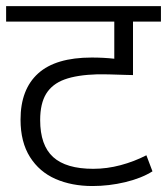

<svg xmlns="http://www.w3.org/2000/svg" viewBox="-26 -629 549 631"><path d="M106 -234.4Q106 -151.4 148.7 -112.8Q191.4 -74.2 280.3 -74.2Q325.7 -74.2 370.4 -86.2Q415 -98.1 455.1 -118.7L475.1 -65.9Q438.5 -43 385.3 -30.3Q332 -17.6 277.8 -17.6Q210 -17.6 156.7 -40.8Q103.5 -64 72.5 -113Q41.5 -162.1 41.5 -235.8Q41.5 -335.4 99.4 -387.7Q157.2 -439.9 275.4 -439.9Q314.5 -439.9 349.6 -436V-558.1H-5.9V-608.9H502.9V-558.1H411.1V-382.3L389.2 -382.8Q319.8 -385.3 294.4 -384.8Q227.1 -382.8 186.3 -367.9Q145.5 -353 125.7 -320.8Q106 -288.6 106 -234.4Z"/></svg>

Font: Varta
Style: Light
Weight: 300
Designer: Joana Correia, Viktoriya Grabowska, Eben Sorkin
Foundry: Sorkin Type
Version: Version 1.002; ttfautohint (v1.3) -l 8 -r 24 -G 200 -x 12 -H